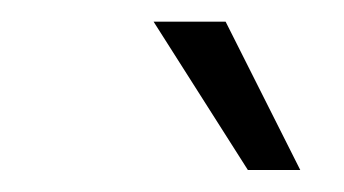

<svg xmlns="http://www.w3.org/2000/svg" viewBox="-20 -770 317 177"><path d="M188 -750 256.8 -613.3H208.5L121.6 -750Z"/></svg>

Font: Roboto Condensed Light
Style: Italic
Weight: 300
Italic angle: -12°
Designer: Christian Robertson
Foundry: Google
Version: Version 3.0; 2020